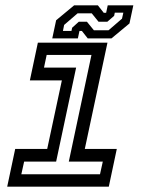

<svg xmlns="http://www.w3.org/2000/svg" viewBox="-20 -700 550 720"><path d="M7 0 37 -141.5H157L212 -398.5H92L122 -540H383L298 -141.5H418L388 0ZM60 -46.5H355L365.5 -94H238L323 -494H155L145 -446.5H265.5L190.5 -94H70.5ZM176 -556 190.5 -624 258 -680H347L369 -652H378L384 -680H480L465.5 -612L398 -556H309L287 -584H278L272 -556ZM216 -584H248L250.5 -596L275.5 -618.5H306L332 -586.5H387L437.5 -630L442.5 -652.5H410.5L408 -640.5L382.5 -618.5H349.5L324 -650H271L220.5 -606.5Z"/></svg>

Font: Tourney Expanded Medium
Style: Italic
Weight: 500
Width: 7
Italic angle: -12°
Designer: Tyler Finck
Foundry: Etcetera Type Co
Version: Version 1.010; ttfautohint (v1.8.3)